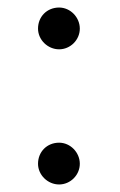

<svg xmlns="http://www.w3.org/2000/svg" viewBox="-20 -479 318 510"><path d="M192 -403C192 -433 167 -459 137 -459C105 -459 81 -435 81 -403C81 -373 107 -348 137 -348C167 -348 192 -373 192 -403ZM192 -44C192 -74 167 -100 137 -100C105 -100 81 -76 81 -44C81 -14 107 11 137 11C167 11 192 -14 192 -44Z"/></svg>

Font: STIX Math
Style: Regular
Weight: 400
Designer: MicroPress Inc., with final additions and corrections provided by Coen Hoffman, Elsevier (retired)
Version: Version 1.1.0